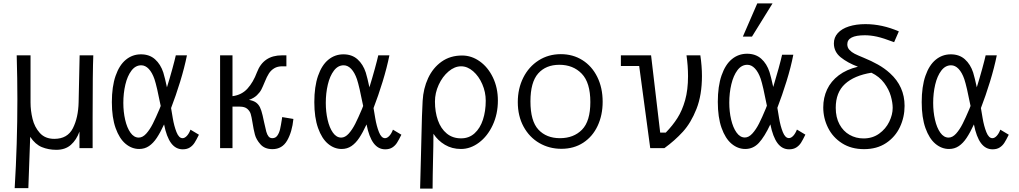

<svg xmlns="http://www.w3.org/2000/svg" viewBox="-20 -878 6040 1138"><path d="M83 -289.5Q83 -411 79 -550H161V-270Q161 -222.5 172.8 -173.8Q184.5 -125 216 -90Q247.5 -55 302 -55Q380 -55 412 -118Q444 -181 446 -272L452 -550H533Q529 -458 529 -184V0H451V-98Q433.5 -49 400.2 -19.5Q367 10 314 10Q267.5 10 228.2 -6Q189 -22 159 -67L148 237H67Q83 -26 83 -289.5Z M643 -272.5Q643 -364.5 665 -428.2Q687 -492 726 -524Q765 -556 815.5 -556Q866 -556 899 -526.5Q932 -497 948 -448Q958 -415 969.5 -360.5Q986.5 -415 1001.5 -469.8Q1016.5 -524.5 1022 -550H1088Q1073.5 -477.5 1047.8 -393.8Q1022 -310 994 -237.5L1004 -178Q1012 -130.5 1026.2 -94.8Q1040.5 -59 1062 -59Q1075 -59 1087.8 -72.8Q1100.5 -86.5 1109 -109.5L1159 -79.5Q1144 -49 1133.2 -32Q1122.5 -15 1105.5 -4Q1088.5 7 1063 7Q1021.5 7 994.2 -29.8Q967 -66.5 952.5 -140.5Q930 -92 909.2 -60.8Q888.5 -29.5 863 -12.2Q837.5 5 805 5Q761 5 724.2 -25.8Q687.5 -56.5 665.2 -119Q643 -181.5 643 -272.5ZM802.5 -62.5Q825.5 -62.5 846.8 -86Q868 -109.5 885.8 -144.8Q903.5 -180 925.5 -232L932.5 -250Q909.5 -367 895.5 -409Q882 -448 861.8 -469.5Q841.5 -491 817 -491Q783 -491 759 -459.2Q735 -427.5 723 -376.5Q711 -325.5 711 -268Q711 -215.5 721.8 -168.2Q732.5 -121 753.2 -91.8Q774 -62.5 802.5 -62.5Z M1476 -154.5Q1471 -185.5 1466 -202.5Q1461 -219.5 1445.8 -232.8Q1430.5 -246 1401 -246H1358V0H1284.5V-550H1358V-308Q1412.5 -315 1446.8 -352.8Q1481 -390.5 1503 -449.5Q1541 -550 1651 -550H1677.5V-485H1653Q1624.5 -485 1605 -473Q1585.5 -461 1573.5 -442Q1561.5 -423 1550.5 -395.5Q1537.5 -364 1529 -347.2Q1520.5 -330.5 1502.5 -313.2Q1484.5 -296 1455.5 -286Q1481.5 -281.5 1496.8 -270.8Q1512 -260 1520.8 -242.2Q1529.5 -224.5 1536.5 -194L1545.5 -153Q1553.5 -115 1558.5 -97.2Q1563.5 -79.5 1571.8 -69.2Q1580 -59 1594.5 -59Q1613.5 -59 1624.2 -74.8Q1635 -90.5 1640 -112.2Q1645 -134 1650.5 -170L1652.5 -184L1719 -173Q1711.5 -96.5 1682 -45.2Q1652.5 6 1595 6Q1549 6 1523.8 -22.5Q1498.5 -51 1490.8 -80.5Q1483 -110 1476 -154.5Z M1843 -272.5Q1843 -364.5 1865 -428.2Q1887 -492 1926 -524Q1965 -556 2015.5 -556Q2066 -556 2099 -526.5Q2132 -497 2148 -448Q2158 -415 2169.5 -360.5Q2186.5 -415 2201.5 -469.8Q2216.5 -524.5 2222 -550H2288Q2273.5 -477.5 2247.8 -393.8Q2222 -310 2194 -237.5L2204 -178Q2212 -130.5 2226.2 -94.8Q2240.5 -59 2262 -59Q2275 -59 2287.8 -72.8Q2300.5 -86.5 2309 -109.5L2359 -79.5Q2344 -49 2333.2 -32Q2322.5 -15 2305.5 -4Q2288.5 7 2263 7Q2221.5 7 2194.2 -29.8Q2167 -66.5 2152.5 -140.5Q2130 -92 2109.2 -60.8Q2088.5 -29.5 2063 -12.2Q2037.5 5 2005 5Q1961 5 1924.2 -25.8Q1887.5 -56.5 1865.2 -119Q1843 -181.5 1843 -272.5ZM2002.5 -62.5Q2025.5 -62.5 2046.8 -86Q2068 -109.5 2085.8 -144.8Q2103.5 -180 2125.5 -232L2132.5 -250Q2109.5 -367 2095.5 -409Q2082 -448 2061.8 -469.5Q2041.5 -491 2017 -491Q1983 -491 1959 -459.2Q1935 -427.5 1923 -376.5Q1911 -325.5 1911 -268Q1911 -215.5 1921.8 -168.2Q1932.5 -121 1953.2 -91.8Q1974 -62.5 2002.5 -62.5Z M2470 240 2475 49 2478 -73Q2480.5 -201 2485 -280Q2489 -353.5 2517.5 -414.8Q2546 -476 2597.2 -512.5Q2648.5 -549 2719 -549Q2775 -549 2823.8 -514.2Q2872.5 -479.5 2901.8 -418.5Q2931 -357.5 2931 -282Q2931 -202 2900.2 -136.2Q2869.5 -70.5 2819 -32.8Q2768.5 5 2712 5Q2659 5 2617.2 -19.8Q2575.5 -44.5 2549 -85Q2549 -20 2546.5 76Q2545.5 119.5 2544.8 161Q2544 202.5 2544 240ZM2859 -281Q2859 -332 2838.5 -379.2Q2818 -426.5 2784.2 -455.8Q2750.5 -485 2713 -485Q2674.5 -485 2638.5 -454.5Q2602.5 -424 2580.2 -375.5Q2558 -327 2558 -276Q2558 -214.5 2575.5 -165Q2593 -115.5 2627.8 -86.8Q2662.5 -58 2713 -58Q2760 -58 2793 -88Q2826 -118 2842.5 -168.8Q2859 -219.5 2859 -281Z M3049 -273Q3049 -353 3081.5 -417.8Q3114 -482.5 3172.2 -519.8Q3230.5 -557 3304 -557Q3376 -557 3432.2 -521.5Q3488.5 -486 3520.2 -421.8Q3552 -357.5 3552 -275Q3552 -195.5 3522.2 -132Q3492.5 -68.5 3437 -32.2Q3381.5 4 3307.5 4Q3235.5 4 3176.5 -30.2Q3117.5 -64.5 3083.2 -127.5Q3049 -190.5 3049 -273ZM3479 -273Q3479 -388.5 3428 -441.2Q3377 -494 3295.5 -494Q3215.5 -494 3169.8 -442.5Q3124 -391 3124 -277Q3124 -160.5 3171.2 -109.8Q3218.5 -59 3299 -59Q3380 -59 3429.5 -109.2Q3479 -159.5 3479 -273Z M3768.5 -487H3660V-550H3839L3893 -92H3926Q3967 -134 3995.2 -178.5Q4023.5 -223 4040.8 -284.2Q4058 -345.5 4058 -426.5Q4058 -487 4049 -550H4131Q4140.5 -485.5 4140.5 -427.5Q4140.5 -314.5 4108 -232.2Q4075.5 -150 4027.8 -97.5Q3980 -45 3918 0H3834Z M4234.5 -274Q4234.5 -367 4256.8 -431.2Q4279 -495.5 4318 -527.5Q4357 -559.5 4408 -559.5Q4458.5 -559.5 4491.8 -530Q4525 -500.5 4541 -451Q4548.5 -428 4563 -362.5Q4580 -418 4595 -473Q4610 -528 4615.5 -553.5H4682Q4668 -480.5 4642 -396.8Q4616 -313 4587.5 -239L4597.5 -179Q4605.5 -131 4619.8 -95.2Q4634 -59.5 4656 -59.5Q4669 -59.5 4681.8 -73.2Q4694.5 -87 4703.5 -110L4753.5 -80Q4738.5 -49 4727.8 -32Q4717 -15 4699.8 -4Q4682.5 7 4657 7Q4615.5 7 4588.2 -29.8Q4561 -66.5 4546 -141Q4511.5 -67.5 4478 -31.2Q4444.5 5 4397.5 5Q4353 5 4316 -26Q4279 -57 4256.8 -119.8Q4234.5 -182.5 4234.5 -274ZM4383 -661 4468.5 -858H4559L4437 -661ZM4395 -63Q4418 -63 4439.5 -86.8Q4461 -110.5 4479 -146Q4497 -181.5 4518.5 -233.5L4525.5 -251.5Q4502.5 -369.5 4488.5 -411.5Q4475 -450.5 4454.5 -472.2Q4434 -494 4409.5 -494Q4375 -494 4351 -462Q4327 -430 4314.8 -378.8Q4302.5 -327.5 4302.5 -269.5Q4302.5 -216.5 4313.5 -169.2Q4324.5 -122 4345.5 -92.5Q4366.5 -63 4395 -63Z M4859.5 -241.5Q4859.5 -299 4882.2 -347.8Q4905 -396.5 4951.2 -431.5Q4997.5 -466.5 5065 -482.5Q5004 -505.5 4963.2 -538.2Q4922.5 -571 4922.5 -621Q4922.5 -656.5 4946 -682.2Q4969.5 -708 5012 -721.5Q5054.5 -735 5109.5 -735Q5208 -735 5307.5 -692L5279.5 -628Q5215 -652.5 5177.5 -660.8Q5140 -669 5106 -669Q5002 -669 5002 -615.5Q5002 -596 5014.8 -582.2Q5027.5 -568.5 5045.8 -559.2Q5064 -550 5098.5 -536Q5145 -517 5183.8 -495.2Q5222.5 -473.5 5255 -444Q5341.5 -365.5 5341.5 -250.5Q5341.5 -183.5 5313.8 -124.8Q5286 -66 5231.8 -30Q5177.5 6 5101.5 6Q5025.5 6 4970.8 -29Q4916 -64 4887.8 -120.8Q4859.5 -177.5 4859.5 -241.5ZM5271 -238.5Q5271 -269.5 5260 -308.5Q5249 -347.5 5220.8 -385.8Q5192.5 -424 5145 -447Q5043 -430.5 4988.2 -380.2Q4933.5 -330 4933.5 -239Q4933.5 -182 4955.8 -141Q4978 -100 5015.5 -78.8Q5053 -57.5 5098 -57.5Q5151.5 -57.5 5190.8 -85.8Q5230 -114 5250.5 -156.2Q5271 -198.5 5271 -238.5Z M5443 -272.5Q5443 -364.5 5465 -428.2Q5487 -492 5526 -524Q5565 -556 5615.5 -556Q5666 -556 5699 -526.5Q5732 -497 5748 -448Q5758 -415 5769.5 -360.5Q5786.5 -415 5801.5 -469.8Q5816.5 -524.5 5822 -550H5888Q5873.5 -477.5 5847.8 -393.8Q5822 -310 5794 -237.5L5804 -178Q5812 -130.5 5826.2 -94.8Q5840.5 -59 5862 -59Q5875 -59 5887.8 -72.8Q5900.5 -86.5 5909 -109.5L5959 -79.5Q5944 -49 5933.2 -32Q5922.5 -15 5905.5 -4Q5888.5 7 5863 7Q5821.5 7 5794.2 -29.8Q5767 -66.5 5752.5 -140.5Q5730 -92 5709.2 -60.8Q5688.5 -29.5 5663 -12.2Q5637.5 5 5605 5Q5561 5 5524.2 -25.8Q5487.5 -56.5 5465.2 -119Q5443 -181.5 5443 -272.5ZM5602.5 -62.5Q5625.5 -62.5 5646.8 -86Q5668 -109.5 5685.8 -144.8Q5703.5 -180 5725.5 -232L5732.5 -250Q5709.5 -367 5695.5 -409Q5682 -448 5661.8 -469.5Q5641.5 -491 5617 -491Q5583 -491 5559 -459.2Q5535 -427.5 5523 -376.5Q5511 -325.5 5511 -268Q5511 -215.5 5521.8 -168.2Q5532.5 -121 5553.2 -91.8Q5574 -62.5 5602.5 -62.5Z"/></svg>

Font: JuliaMono Light
Style: Regular
Weight: 300
Monospace: yes
Designer: cormullion
Foundry: corm
Version: Version 0.054; ttfautohint (v1.8.4)